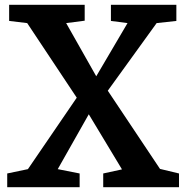

<svg xmlns="http://www.w3.org/2000/svg" viewBox="-20 -778 766 798"><path d="M96 -75 299 -372 93 -682 18 -691V-758H332V-692L255 -682L380 -461L510 -682L441 -691V-758H713V-691L631 -682L428 -401L645 -76L724 -57V0H409V-57L487 -74L349 -303L220 -75L311 -57V0H10V-57Z"/></svg>

Font: Martel ExtraBold
Style: Regular
Weight: 800
Designer: Dan Reynolds
Foundry: Dan Reynolds
Version: Version 1.001; ttfautohint (v1.1) -l 5 -r 5 -G 72 -x 0 -D la